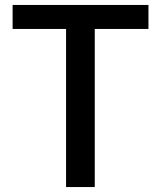

<svg xmlns="http://www.w3.org/2000/svg" viewBox="-20 -756 650 776"><path d="M247 -639H31V-736H580V-639H363V0H247Z"/></svg>

Font: `nÑOSM
Style: Regular
Weight: 500
Designer: Ryoko NISHIZUKA ¬âXZm¬º[P (kana & ideographs); Paul D. Hunt (Latin, Greek & Cyrillic); Wenlong ZHANG _ e¬á¬ü¬ô (bopomof
Foundry: Adobe Systems Incorporated
Version: Version 1.00 June 24, 2014, initial release